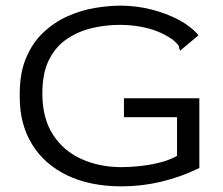

<svg xmlns="http://www.w3.org/2000/svg" viewBox="-20 -650 790 680"><path d="M411 10Q299 10 218 -29Q137 -68 93.5 -139Q50 -210 50 -304Q48 -385 71 -441.5Q94 -498 133.5 -535Q173 -572 220.5 -593Q268 -614 317 -622Q366 -630 407 -630Q462 -630 515.5 -616.5Q569 -603 612.5 -580Q656 -557 683 -525L627 -478L619 -471L615 -477Q615 -485 611 -490.5Q607 -496 595 -507Q557 -535 508.5 -548.5Q460 -562 405 -562Q354 -562 305.5 -550.5Q257 -539 217 -512Q177 -485 153.5 -438Q130 -391 130 -319Q130 -232 167 -174Q204 -116 268 -87Q332 -58 411 -58Q441 -58 477.5 -62Q514 -66 548.5 -75Q583 -84 607 -98V-235H419V-302H686V-55Q552 10 411 10Z"/></svg>

Font: Inconsolata ExtraExpanded
Style: Regular
Weight: 400
Width: 8
Monospace: yes
Designer: Raph Levien, Cyreal, Brenton Simpson
Foundry: Raph Levien, Cyreal, Google
Version: Version 3.001; ttfautohint (v1.8.2.53-6de2)